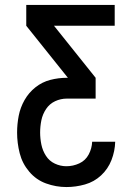

<svg xmlns="http://www.w3.org/2000/svg" viewBox="-20 -755 540 775"><path d="M248 0Q286 0 323 -10.5Q360 -21 388 -47Q416 -73 430 -109Q444 -145 445 -183H352Q351 -156 338 -131.5Q325 -107 300 -95.5Q275 -84 248 -84Q224 -84 201.5 -94.5Q179 -105 165.5 -126Q152 -147 147 -171.5Q142 -196 142 -220Q142 -245 147 -269.5Q152 -294 166 -315Q180 -336 202.5 -346.5Q225 -357 250 -357H366V-441L198 -651H443V-735H86V-651L254 -441H250Q216 -441 183 -432.5Q150 -424 123 -402.5Q96 -381 79 -351Q62 -321 55.5 -287.5Q49 -254 49 -220Q49 -178 59.5 -136.5Q70 -95 98 -62Q126 -29 166 -14.5Q206 0 248 0Z"/></svg>

Font: Iosevka SS08 Medium
Style: Regular
Weight: 500
Monospace: yes
Designer: Belleve Invis
Foundry: Belleve Invis
Version: Version 3.4.3; ttfautohint (v1.8.3)